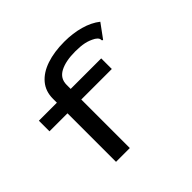

<svg xmlns="http://www.w3.org/2000/svg" viewBox="-156 -868 1063 1063"><g transform="rotate(-45 375.0 -336.5)"><path d="M196 -380H55V-463H196V-494Q196 -552 229.5 -592Q263 -632 323.5 -652.5Q384 -673 464 -673Q530 -673 587 -657Q644 -641 683 -610L631 -539L622 -527L616 -532Q616 -542 612 -548.5Q608 -555 595 -564Q567 -580 538 -586Q509 -592 468 -592Q393 -592 348.5 -568.5Q304 -545 304 -495V-463H543V-380H304V0H196Z"/></g></svg>

Font: Inconsolata ExtraExpanded SemiBold
Style: Regular
Weight: 600
Width: 8
Monospace: yes
Designer: Raph Levien, Cyreal, Brenton Simpson
Foundry: Raph Levien, Cyreal, Google
Version: Version 3.001; ttfautohint (v1.8.2.53-6de2)